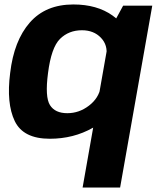

<svg xmlns="http://www.w3.org/2000/svg" viewBox="-20 -618 711 860"><path d="M350 222H518L662 -592.5H531.5L475.5 -489.5ZM203 3.5Q309.5 3.5 395.8 -45.5Q482 -94.5 493 -154L431 -228Q422.5 -178.5 378.5 -144.8Q334.5 -111 281.5 -111Q226.5 -111 203.8 -147.2Q181 -183.5 195 -290Q209.5 -405 248.8 -443.8Q288 -482.5 347 -482.5Q400 -482.5 432 -449Q464 -415.5 456 -366.5L542.5 -439Q553.5 -499 484 -548.5Q414.5 -598 308.5 -598Q184.5 -598 113.5 -517Q42.5 -436 25.5 -291Q8 -155 46 -75.8Q84 3.5 203 3.5Z"/></svg>

Font: Anybody
Style: Bold Italic
Weight: 700
Italic angle: -10°
Designer: Tyler Finck
Foundry: Etcetera Type Company
Version: Version 1.113;gftools[0.9.25]